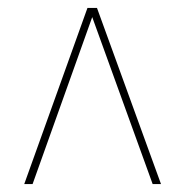

<svg xmlns="http://www.w3.org/2000/svg" viewBox="-20 -734 465 483"><path d="M41 -271H62L212 -691L364 -271H385L224 -714H200Z"/></svg>

Font: Noto Serif Display ExtraCondensed Medium
Style: Italic
Weight: 500
Width: 2
Italic angle: -12°
Designer: Monotype Design Team
Foundry: Monotype Imaging Inc.
Version: Version 2.009